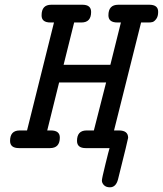

<svg xmlns="http://www.w3.org/2000/svg" viewBox="-20 -631 694 818"><path d="M22.9 -30.8Q22.9 -74.7 63 -75.2H95.2L210 -535.2H194.8Q156.7 -535.2 157.2 -565.9Q157.2 -610.8 198.2 -610.8H331.1Q368.2 -610.8 368.2 -580.1Q368.2 -535.2 327.1 -535.2H295.9L251 -355H450.2L495.1 -535.2H480Q441.9 -535.2 441.9 -565.9Q441.9 -610.8 483.9 -610.8H616.2Q654.3 -610.8 653.8 -580.1Q653.8 -561 645.5 -550Q637.2 -539.1 629.6 -537.1Q622.1 -535.2 613.8 -535.2H581.1L465.8 -75.2H486.8Q525.9 -75.2 525.9 -43.9Q525.9 -39.1 482.9 132.8Q474.1 167 448.2 167Q432.1 167 423.1 158Q414.1 148.9 414.1 138.2Q414.1 129.4 429 69.1Q443.8 8.8 446.8 0H345.2Q308.1 0 308.1 -30.8Q308.1 -74.7 348.1 -75.2H379.9L432.1 -279.8H231.9L181.2 -75.2H196.8Q234.9 -75.2 234.9 -44.9Q234.9 0 192.9 0H61Q22.9 0 22.9 -30.8Z"/></svg>

Font: CMU Typewriter Text
Style: BoldItalic
Weight: 700
Italic angle: -14.04°
Version: Version 0.7.0